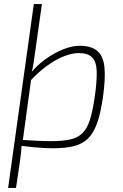

<svg xmlns="http://www.w3.org/2000/svg" viewBox="-20 -720 606 948"><path d="M373 -494Q432 -494 461.5 -467.5Q491 -441 496 -385Q501 -329 488 -238Q477 -161 459.5 -112Q442 -63 414.5 -36Q387 -9 345 1.5Q303 12 242 12Q199 12 152 7.5Q105 3 61 -3L74 -30Q126 -27 162.5 -25Q199 -23 232 -23Q290 -23 327.5 -31.5Q365 -40 388 -63.5Q411 -87 424.5 -130Q438 -173 448 -243Q459 -321 457.5 -368Q456 -415 435 -436.5Q414 -458 368 -458Q335 -458 294 -441.5Q253 -425 210 -393.5Q167 -362 125 -316L120 -346Q159 -395 203.5 -427Q248 -459 292 -476.5Q336 -494 373 -494ZM187 -700 153 -460Q149 -433 146 -411Q143 -389 136 -362L137 -352L92 -23L87 -10Q86 16 83.5 38Q81 60 77 87L59 208H20L147 -700Z"/></svg>

Font: Exo 2 ExtraLight
Style: Italic
Weight: 250
Italic angle: -8°
Designer: Natanael Gama
Foundry: Natanael Gama
Version: Version 2.010